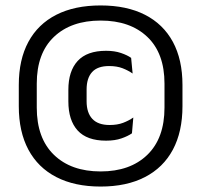

<svg xmlns="http://www.w3.org/2000/svg" viewBox="-20 -672 739 705"><path d="M349.5 13Q254 13 186.8 -21.8Q119.5 -56.5 84.2 -122.5Q49 -188.5 49 -282V-360Q49 -453 84.2 -518.2Q119.5 -583.5 186.8 -617.8Q254 -652 349.5 -652Q445 -652 512.2 -617.8Q579.5 -583.5 614.8 -518.2Q650 -453 650 -360V-282Q650 -188.5 614.8 -122.5Q579.5 -56.5 512.2 -21.8Q445 13 349.5 13ZM369.5 -155.5Q299 -155.5 265 -193Q231 -230.5 231 -300V-342Q231 -411 265.2 -448.2Q299.5 -485.5 369.5 -485.5Q400.5 -485.5 424 -477.5Q447.5 -469.5 461.5 -459.5L467 -402Q450.5 -413.5 429.8 -421.5Q409 -429.5 380.5 -429.5Q338 -429.5 318 -407.2Q298 -385 298 -343.5V-300Q298 -258 319 -235.5Q340 -213 382.5 -213Q411 -213 432 -221Q453 -229 469.5 -240.5L464.5 -182.5Q449.5 -172 425.8 -163.8Q402 -155.5 369.5 -155.5ZM349.5 -42.5Q458 -42.5 521 -103.5Q584 -164.5 584 -277V-365Q584 -476.5 521 -536.5Q458 -596.5 349.5 -596.5Q241 -596.5 178 -536.5Q115 -476.5 115 -365V-277Q115 -164.5 178 -103.5Q241 -42.5 349.5 -42.5Z"/></svg>

Font: Anek Odia Medium
Style: Regular
Weight: 500
Designer: Yesha Goshar & Mahesh Sahu (Odia), Yesha Goshar (Latin)
Foundry: Ek Type
Version: Version 1.003